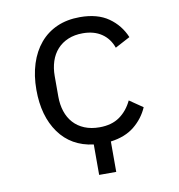

<svg xmlns="http://www.w3.org/2000/svg" viewBox="-77 -598 753 808"><g transform="rotate(-10 300.0 -194.0)"><path d="M282 10Q187 -2 135.5 -74Q84 -146 84 -258Q84 -319 100 -369Q116 -419 146 -454.5Q176 -490 219 -509Q262 -528 317 -528Q392 -528 439 -495Q486 -462 508 -409L444 -375Q430 -415 397.5 -437Q365 -459 317 -459Q282 -459 254.5 -447.5Q227 -436 208 -415Q189 -394 179.5 -365Q170 -336 170 -302V-214Q170 -180 179.5 -151Q189 -122 208 -101Q227 -80 255 -68.5Q283 -57 319 -57Q371 -57 405 -81Q439 -105 459 -147L516 -108Q496 -62 456.5 -30Q417 2 355 10V140H282Z"/></g></svg>

Font: IBM Plex Mono
Style: Regular
Weight: 400
Monospace: yes
Designer: Mike Abbink, Paul van der Laan, Pieter van Rosmalen
Foundry: Bold Monday
Version: Version 2.3